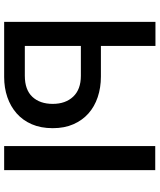

<svg xmlns="http://www.w3.org/2000/svg" viewBox="56 -806 750 901"><g transform="rotate(90 430.5 -355.0)"><path d="M82 -710H195V-454H339Q391 -454 435.5 -439Q480 -424 512 -395.5Q544 -367 562.5 -325Q581 -283 581 -228Q581 -172 562.5 -129.5Q544 -87 511.5 -58.5Q479 -30 435.5 -15Q392 0 341 0H82ZM665 0V-709H778V0ZM195 -97H335Q401 -97 434 -132.5Q467 -168 467 -228Q467 -288 433 -324Q399 -360 335 -360H195Z"/></g></svg>

Font: IngvarSans
Style: Regular
Weight: 600
Version: Version 3.000